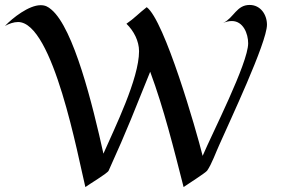

<svg xmlns="http://www.w3.org/2000/svg" viewBox="-58 -732 1136 776"><path d="M1021 -632C1021 -673 995 -712 951 -712C898 -712 888 -661 844 -639C855 -644 867 -647 879 -647C925 -647 945 -596 945 -557C945 -477 799 -192 761 -102C735 -207 607 -650 535 -703C505 -680 484 -657 453 -636C483 -607 504 -566 504 -525C504 -414 406 -216 360 -111C316 -310 240 -617 150 -693C136 -705 125 -711 106 -711C59 -711 -7 -660 -38 -627C-22 -636 -3 -643 15 -643C157 -643 258 -95 287 24C302 13 377 -32 381 -42C460 -216 486 -287 549 -442C604 -294 645 -129 684 24C700 13 772 -33 779 -42C798 -69 815 -118 829 -148C868 -237 1021 -560 1021 -632Z"/></svg>

Font: Fondamento
Style: Regular
Weight: 400
Designer: Astigmatic (AOETI)
Foundry: Astigmatic (AOETI)
Version: Version 1.001